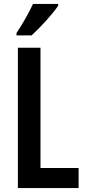

<svg xmlns="http://www.w3.org/2000/svg" viewBox="-20 -957 436 977"><path d="M276 -928V-937H148C127 -893 100 -843 64 -789V-777H141C185 -817 251 -889 276 -928ZM71 0H380V-102H186V-714H71Z"/></svg>

Font: Noto Sans Gurmukhi UI ExtraCondensed SemiBold
Style: Regular
Weight: 600
Width: 2
Designer: Jelle Bosma - Monotype Design Team
Foundry: Monotype Imaging Inc.
Version: Version 2.004